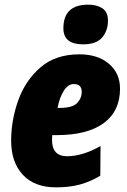

<svg xmlns="http://www.w3.org/2000/svg" viewBox="-20 -797 547 827"><path d="M445 -708Q445 -746 420.5 -761.5Q396 -777 360 -777Q253 -777 253 -675Q253 -606 338 -606Q395 -606 420 -635.5Q445 -665 445 -708ZM412 -40 413 -168Q335 -124 269 -124Q204 -124 204 -195Q204 -205 205 -215H224Q356 -215 426.5 -266.5Q497 -318 497 -415Q497 -482 449 -522.5Q401 -563 322 -563Q219 -563 154 -506.5Q89 -450 58.5 -364.5Q28 -279 28 -191Q28 -98 78.5 -44Q129 10 221 10Q279 10 323.5 -2Q368 -14 412 -40ZM298 -435Q332 -435 332 -401Q332 -374 312 -353Q292 -332 234 -332H228Q236 -376 254.5 -405.5Q273 -435 298 -435Z"/></svg>

Font: Noto Sans Display SemiCondensed Black
Style: Italic
Weight: 900
Width: 4
Designer: Monotype Design team
Foundry: Monotype Imaging Inc.
Version: 1.000